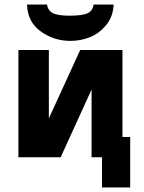

<svg xmlns="http://www.w3.org/2000/svg" viewBox="-20 -692 632 845"><path d="M61 0V-472H195V-231V-171L333 -472H519V-89H553V133H429V0H383V-238V-298L247 0ZM99 -672H187Q191 -645 213 -634Q235 -623 286 -623Q342 -623 365 -633.5Q388 -644 392 -672H480Q478 -619 447 -581.5Q416 -544 375 -528Q334 -512 290 -512Q217 -512 159 -554Q101 -596 99 -672Z"/></svg>

Font: Coval
Style: Black
Weight: 1000
Foundry: Context Ltd
Version: Version 001.000